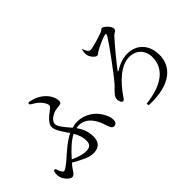

<svg xmlns="http://www.w3.org/2000/svg" viewBox="-76 -1181 1653 1653"><g transform="rotate(-45 750.0 -354.5)"><path d="M294 -718C291 -711 296 -704 307 -698C353 -673 390 -640 406 -600C413 -584 411 -573 399 -562C392 -555 385 -551 377 -544C342 -517 291 -478 291 -436C291 -398 320 -356 349 -314C355 -305 360 -297 368 -286C299 -252 235 -194 170 -136C120 -97 109 -91 98 -91C88 -91 74 -111 65 -141C62 -153 57 -159 50 -159C43 -159 37 -153 35 -141C33 -130 32 -119 32 -108C32 -61 82 -4 113 -4C132 -4 143 -21 157 -41C163 -51 171 -63 178 -71L198 -95C232 -74 265 -59 293 -45C329 -28 358 -20 390 -20C451 -20 489 -54 489 -120C489 -174 475 -223 436 -277C447 -280 457 -281 467 -281C557 -281 609 -201 634 -116C643 -85 654 -59 677 -59C702 -59 713 -80 713 -101C713 -128 705 -155 683 -193C651 -252 577 -313 479 -313C457 -313 436 -309 415 -303C411 -309 404 -317 398 -323C365 -362 329 -403 329 -434C329 -477 390 -507 422 -514L447 -517C471 -519 497 -521 497 -546C497 -600 461 -652 412 -685C385 -705 352 -715 316 -724C304 -728 297 -726 294 -718ZM217 -116C276 -183 331 -234 384 -260C410 -216 421 -179 421 -140C421 -99 402 -77 355 -77C312 -77 261 -95 217 -116Z M948 -723 952 -724C962 -697 975 -667 998 -667C1028 -667 1142 -703 1167 -714C1178 -718 1183 -722 1187 -726C1191 -730 1194 -733 1197 -733C1223 -733 1271 -683 1271 -655C1271 -638 1261 -632 1248 -624C1242 -620 1233 -615 1229 -610C1190 -569 1065 -418 1038 -379C1027 -364 1042 -370 1046 -373C1093 -404 1150 -422 1198 -422C1306 -422 1388 -348 1388 -216C1388 -87 1289 35 1015 23L1012 1C1213 -21 1331 -105 1331 -247C1331 -334 1272 -390 1190 -390C1086 -390 986 -291 914 -186C901 -166 895 -157 883 -157C871 -157 857 -178 857 -207C857 -233 877 -254 907 -285C915 -292 924 -301 931 -308C997 -383 1155 -601 1183 -649C1194 -669 1194 -678 1171 -671C1140 -663 1070 -631 1041 -614C1035 -611 1033 -609 1029 -606C1020 -599 1012 -592 1004 -592C981 -592 947 -634 943 -666C941 -683 944 -707 948 -723Z"/></g></svg>

Font: 寒蝉锦书宋 CompactLight
Style: Bold
Weight: 400
Width: 4
Designer: 寒蝉锦书宋{Warren} 思源宋体{Ryoko NISHIZUKA 西塚涼子 (kana & ideographs); Frank Grießhammer (Latin, Greek & Cyrillic); Wenlong ZHANG 
Foundry: Adobe & ChillType
Version: Version 2.000;Glyphs 3.1.1 (3135)